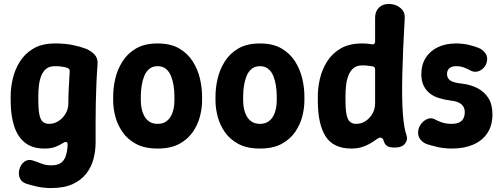

<svg xmlns="http://www.w3.org/2000/svg" viewBox="-20 -736 2530 972"><path d="M239 216Q199 216 165 208Q131 200 110 193Q88 184 80.5 166Q73 148 77 126Q84 96 104 82Q124 68 148 77Q167 83 189 92Q211 101 239 101Q271 101 288 89Q305 77 312.5 55Q320 33 322 4Q323 -9 320.5 -13.5Q318 -18 312 -17Q306 -17 293 -8.5Q280 0 259 8Q238 16 204 16Q143 16 105.5 -14.5Q68 -45 51 -99.5Q34 -154 34 -225V-250Q34 -291 44.5 -337Q55 -383 80.5 -424Q106 -465 149.5 -490.5Q193 -516 259 -516Q309 -516 346 -508.5Q383 -501 413 -490Q439 -480 457.5 -461Q476 -442 474 -413Q470 -360 468 -311Q466 -262 465 -214Q464 -166 464 -117Q464 -68 464 -14Q464 27 453.5 68Q443 109 417 142.5Q391 176 348 196Q305 216 239 216ZM229 -109Q254 -109 276 -123Q298 -137 312 -160.5Q326 -184 326 -214Q326 -257 328.5 -296.5Q331 -336 333 -375Q333 -382 330.5 -385.5Q328 -389 322 -392Q314 -395 297.5 -398Q281 -401 259 -401Q231 -401 214.5 -388Q198 -375 189 -352.5Q180 -330 177 -303.5Q174 -277 174 -250V-225Q174 -162 185.5 -135.5Q197 -109 229 -109Z M1003 -225Q1003 -189 992.5 -147.5Q982 -106 956.5 -68.5Q931 -31 887.5 -7.5Q844 16 778 16Q712 16 668.5 -7.5Q625 -31 599.5 -68.5Q574 -106 563.5 -147.5Q553 -189 553 -225V-250Q553 -291 563.5 -337Q574 -383 599.5 -424Q625 -465 668.5 -490.5Q712 -516 778 -516Q844 -516 887.5 -490.5Q931 -465 956.5 -424Q982 -383 992.5 -337Q1003 -291 1003 -250ZM863 -250Q863 -275 859 -301.5Q855 -328 846 -350.5Q837 -373 820.5 -387Q804 -401 778 -401Q752 -401 735.5 -387Q719 -373 710 -350.5Q701 -328 697 -301.5Q693 -275 693 -250V-225Q693 -206 697 -186Q701 -166 710.5 -148.5Q720 -131 736.5 -120Q753 -109 778 -109Q803 -109 819.5 -120Q836 -131 845.5 -148.5Q855 -166 859 -186Q863 -206 863 -225Z M1521 -225Q1521 -189 1510.5 -147.5Q1500 -106 1474.5 -68.5Q1449 -31 1405.5 -7.5Q1362 16 1296 16Q1230 16 1186.5 -7.5Q1143 -31 1117.5 -68.5Q1092 -106 1081.5 -147.5Q1071 -189 1071 -225V-250Q1071 -291 1081.5 -337Q1092 -383 1117.5 -424Q1143 -465 1186.5 -490.5Q1230 -516 1296 -516Q1362 -516 1405.5 -490.5Q1449 -465 1474.5 -424Q1500 -383 1510.5 -337Q1521 -291 1521 -250ZM1381 -250Q1381 -275 1377 -301.5Q1373 -328 1364 -350.5Q1355 -373 1338.5 -387Q1322 -401 1296 -401Q1270 -401 1253.5 -387Q1237 -373 1228 -350.5Q1219 -328 1215 -301.5Q1211 -275 1211 -250V-225Q1211 -206 1215 -186Q1219 -166 1228.5 -148.5Q1238 -131 1254.5 -120Q1271 -109 1296 -109Q1321 -109 1337.5 -120Q1354 -131 1363.5 -148.5Q1373 -166 1377 -186Q1381 -206 1381 -225Z M1759 16Q1668 16 1628.5 -45.5Q1589 -107 1589 -225V-250Q1589 -291 1599.5 -337Q1610 -383 1635.5 -424Q1661 -465 1704.5 -490.5Q1748 -516 1814 -516Q1830 -516 1842.5 -514.5Q1855 -513 1862 -512Q1879 -509 1879 -526V-647Q1879 -678 1898 -697Q1917 -716 1948 -716Q1971 -716 1989.5 -707Q2008 -698 2019 -683Q2030 -668 2029 -646Q2019 -471 2016.5 -352Q2014 -233 2019.5 -160Q2025 -87 2038 -51Q2046 -29 2030.5 -9Q2015 11 1978 11Q1948 11 1937.5 1.5Q1927 -8 1923 -21Q1920 -33 1913 -37Q1906 -41 1899 -38Q1893 -36 1881.5 -27.5Q1870 -19 1853 -9Q1836 1 1812.5 8.5Q1789 16 1759 16ZM1784 -109Q1809 -109 1830.5 -123Q1852 -137 1865.5 -160.5Q1879 -184 1879 -214V-383Q1879 -399 1867 -400Q1859 -401 1845.5 -403Q1832 -405 1814 -405Q1786 -405 1769.5 -391Q1753 -377 1744 -354Q1735 -331 1732 -304Q1729 -277 1729 -250V-225Q1729 -162 1740.5 -135.5Q1752 -109 1784 -109Z M2268 16Q2228 16 2194 8Q2160 0 2139 -7Q2117 -16 2105 -34.5Q2093 -53 2098 -79Q2102 -97 2115 -112.5Q2128 -128 2146 -134.5Q2164 -141 2181 -132Q2197 -123 2218 -116Q2239 -109 2268 -109Q2299 -109 2316 -123.5Q2333 -138 2333 -169Q2333 -193 2316 -208Q2299 -223 2261 -227Q2230 -231 2202.5 -239.5Q2175 -248 2155.5 -263.5Q2136 -279 2124.5 -303Q2113 -327 2113 -361Q2113 -408 2135 -443Q2157 -478 2196.5 -497Q2236 -516 2288 -516Q2322 -516 2352.5 -509Q2383 -502 2404 -493Q2425 -484 2438 -465.5Q2451 -447 2444 -421Q2440 -404 2426.5 -390.5Q2413 -377 2395 -373.5Q2377 -370 2360 -380Q2346 -388 2328.5 -394.5Q2311 -401 2288 -401Q2267 -401 2255 -390.5Q2243 -380 2243 -361Q2243 -342 2257.5 -330Q2272 -318 2316 -313Q2361 -308 2396.5 -290Q2432 -272 2452.5 -239.5Q2473 -207 2473 -157Q2473 -101 2447.5 -62.5Q2422 -24 2376 -4Q2330 16 2268 16Z"/></svg>

Font: Winky Sans SemiBold
Style: Regular
Weight: 600
Designer: Simon Atzbach
Foundry: typofactur
Version: Version 1.205